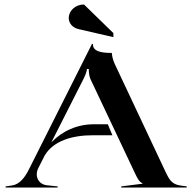

<svg xmlns="http://www.w3.org/2000/svg" viewBox="-20 -836 858 856"><path d="M286.5 -755.4C286.5 -731.7 304.5 -712.3 329.5 -706.4L485.5 -670.4V-688.4L354.4 -816C316.9 -816 286.5 -788.9 286.5 -755.4ZM5 0H237V-5L189 -10C160.5 -13.2 143.9 -34 143.9 -58.7C143.9 -67.8 146.2 -77.5 151 -87L179.1 -142.5C218 -208.5 302.4 -233 394 -233H481.2L460.7 -282H399C324.4 -282 258.4 -252.6 208.9 -201.2L353.5 -486.5C363.7 -507.7 367.5 -520.5 367.5 -528.5H375.8C375.8 -515.5 377.2 -498.3 382.8 -484.5L584.5 -58C592.6 -40.9 601.5 -24 615.5 -19V-17L520.5 -5V0H812.5V-5L783.5 -9C745.9 -14.2 733.7 -36.6 717.5 -71L491.5 -551C481.8 -571.5 479.5 -589 478.5 -600C420.3 -600 394 -610.8 394 -640H390L109 -81C90.8 -44.7 67.9 -14 33 -9L5 -5Z"/></svg>

Font: Prida01
Style: Black
Weight: 900
Designer: gluk
Foundry: gluk
Version: Version 00.072